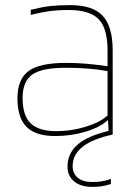

<svg xmlns="http://www.w3.org/2000/svg" viewBox="-20 -524 540 748"><path d="M195 6Q119 6 83.5 -29.5Q48 -65 48 -141Q48 -215 91 -247Q134 -279 237 -279Q276 -279 312.5 -276Q349 -273 399 -266V-327Q399 -414 364 -449.5Q329 -485 249 -485Q206 -485 172.5 -480.5Q139 -476 100 -466V-486Q145 -497 177 -500.5Q209 -504 255 -504Q341 -504 380 -462.5Q419 -421 419 -327V0Q339 18 301 48.5Q263 79 263 123Q263 152 283 168.5Q303 185 339 185Q359 185 376 182.5Q393 180 412 173V193Q389 200 373.5 202Q358 204 339 204Q294 204 268.5 182.5Q243 161 243 125Q243 74 281.5 40Q320 6 403 -14L401 -56H400Q370 -28 313.5 -11Q257 6 195 6ZM237 -260Q143 -260 105.5 -233.5Q68 -207 68 -142Q68 -74 99.5 -43.5Q131 -13 200 -13Q257 -13 313 -30Q369 -47 399 -74V-247Q360 -254 319.5 -257Q279 -260 237 -260Z"/></svg>

Font: Blinker Thin
Style: Regular
Weight: 100
Designer: Juergen Huber
Foundry: supertype
Version: Version 1.017;hotconv 1.0.117;makeotfexe 2.5.65602